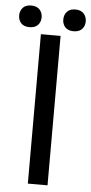

<svg xmlns="http://www.w3.org/2000/svg" viewBox="-79 -876 433 910"><g transform="rotate(5 137.5 -421.0)"><path d="M183.1 0H89.4V-710.9H183.1ZM202.4 -752.9Q189 -767.6 189 -789.6Q189 -811.5 202.4 -826.7Q215.8 -841.8 242.2 -841.8Q268.6 -841.8 282.2 -826.7Q295.9 -811.5 295.9 -789.6Q295.9 -767.6 282.2 -752.9Q268.6 -738.3 242.2 -738.3Q215.8 -738.3 202.4 -752.9ZM-7.6 -753.9Q-21 -768.6 -21 -790.5Q-21 -812.5 -7.6 -827.4Q5.9 -842.3 32.2 -842.3Q58.6 -842.3 72.3 -827.4Q85.9 -812.5 85.9 -790.5Q85.9 -768.6 72.3 -753.9Q58.6 -739.3 32.2 -739.3Q5.9 -739.3 -7.6 -753.9Z"/></g></svg>

Font: MAUL
Style: Regular
Weight: 400
Designer: MAUL
Version: Version 1.0; 2020; ttfautohint (v1.8.3)